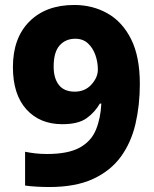

<svg xmlns="http://www.w3.org/2000/svg" viewBox="-20 -743 618 773"><path d="M543 -405Q543 -320 525.5 -244.5Q508 -169 466.5 -112Q425 -55 354.5 -22.5Q284 10 178 10Q157 10 128.5 8.5Q100 7 81 4V-132Q101 -128 122.5 -125.5Q144 -123 169 -123Q254 -123 300.5 -148.5Q347 -174 366 -220Q385 -266 388 -326H382Q362 -291 328.5 -267Q295 -243 231 -243Q140 -243 86 -303Q32 -363 32 -473Q32 -590 98.5 -656.5Q165 -723 279 -723Q353 -723 413 -689Q473 -655 508 -585Q543 -515 543 -405ZM283 -587Q244 -587 220 -560Q196 -533 196 -475Q196 -428 217 -401Q238 -374 281 -374Q322 -374 348 -402.5Q374 -431 374 -463Q374 -493 364 -521.5Q354 -550 334 -568.5Q314 -587 283 -587Z"/></svg>

Font: Noto Sans Gujarati ExtraBold
Style: Regular
Weight: 800
Designer: Jelle Bosma - Monotype Design Team, Universal Thirst
Foundry: Monotype Imaging Inc.
Version: Version 2.106; ttfautohint (v1.8.4.7-5d5b)